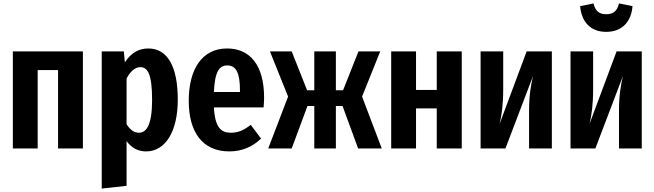

<svg xmlns="http://www.w3.org/2000/svg" viewBox="-20 -867 3821 1121"><path d="M319 0H464V-567H55V0H200V-458H319Z M846 -584C790 -584 746 -559 709 -503L703 -567H574V234L719 218V-43C748 -4 785 17 833 17C946 17 1018 -100 1018 -285C1018 -477 959 -584 846 -584ZM791 -92C762 -92 738 -111 719 -142V-409C739 -446 766 -475 799 -475C842 -475 868 -435 868 -284C868 -139 836 -92 791 -92Z M1522 -296C1522 -489 1438 -584 1306 -584C1159 -584 1082 -462 1082 -279C1082 -94 1163 17 1319 17C1398 17 1459 -14 1504 -58L1444 -138C1404 -107 1371 -92 1328 -92C1271 -92 1235 -122 1229 -240H1519C1520 -255 1522 -277 1522 -296ZM1381 -330H1229C1234 -450 1261 -485 1307 -485C1360 -485 1381 -439 1381 -338Z M2200 -567H2073L1983 -340H1941V-567H1815V-340H1773L1683 -567H1556L1662 -303L1546 0H1683L1775 -248H1815V0H1941V-248H1980L2071 0H2209L2094 -303Z M2530 0H2676V-567H2530V-342H2409V-567H2264V0H2409V-234H2530Z M3202 -567H3055L2897 -144C2909 -194 2918 -255 2918 -347V-567H2786V0H2931L3092 -423C3080 -372 3069 -312 3069 -219V0H3202Z M3519 -681C3614 -681 3666 -742 3673 -831L3594 -847C3583 -801 3560 -784 3519 -784C3480 -784 3456 -801 3445 -847L3367 -831C3375 -742 3425 -681 3519 -681ZM3727 -567H3580L3422 -144C3434 -194 3443 -255 3443 -347V-567H3311V0H3456L3617 -423C3605 -372 3594 -312 3594 -219V0H3727Z"/></svg>

Font: Glow Sans TC Compressed
Style: Bold
Weight: 700
Width: 2
Designer: Ryoko NISHIZUKA (kana, bopomofo & ideographs); Paul D. Hunt (Latin, Greek & Cyrillic); Sandoll Communications, Soo-young
Version: Version 0.93